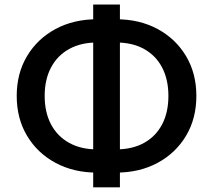

<svg xmlns="http://www.w3.org/2000/svg" viewBox="-20 -781 927 835"><path d="M402.3 -30.3Q300.3 -30.3 221.4 -72.8Q142.6 -115.2 97.7 -190.4Q52.7 -265.6 52.7 -363.8Q52.7 -461.9 97.7 -537.1Q142.6 -612.3 221.4 -654.8Q300.3 -697.3 402.3 -697.3H484.4Q586.9 -697.3 665.5 -654.8Q744.1 -612.3 789.1 -537.1Q834 -461.9 834 -363.8Q834 -265.6 789.1 -190.4Q744.1 -115.2 665.5 -72.8Q586.9 -30.3 484.4 -30.3ZM402.3 -131.3H484.4Q555.7 -131.3 606.7 -159.7Q657.7 -188 685.1 -240.2Q712.4 -292.5 712.4 -363.8Q712.4 -435.1 685.1 -487.3Q657.7 -539.6 606.7 -567.9Q555.7 -596.2 484.4 -596.2H402.3Q332 -596.2 280.8 -567.9Q229.5 -539.6 201.9 -487.3Q174.3 -435.1 174.3 -363.8Q174.3 -292.5 201.9 -240.2Q229.5 -188 280.8 -159.7Q332 -131.3 402.3 -131.3ZM385.3 33.7V-761.2H501.5V33.7Z"/></svg>

Font: Inter Cardless
Style: Medium
Weight: 500
Designer: Rasmus Andersson
Foundry: rsms
Version: Version 4.001;git-9221beed3